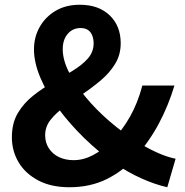

<svg xmlns="http://www.w3.org/2000/svg" viewBox="-20 -774 780 808"><path d="M272 14Q195 14 140.5 -15Q86 -44 58 -91.5Q30 -139 30 -196Q30 -256 55 -298Q80 -340 119 -371Q158 -402 202 -427Q246 -452 285.5 -476Q325 -500 349.5 -527.5Q374 -555 374 -592Q374 -610 368 -625Q362 -640 350 -648Q338 -656 319 -656Q286 -656 265 -631.5Q244 -607 244 -567Q244 -521 271 -468.5Q298 -416 342 -363.5Q386 -311 440.5 -264Q495 -217 551 -181Q597 -152 640 -132.5Q683 -113 719 -106L684 14Q631 2 574.5 -23.5Q518 -49 462 -87Q395 -134 334.5 -193Q274 -252 226 -316.5Q178 -381 150.5 -445.5Q123 -510 123 -566Q123 -618 147 -660.5Q171 -703 214 -728.5Q257 -754 316 -754Q395 -754 441.5 -709.5Q488 -665 488 -592Q488 -544 465 -506Q442 -468 405.5 -437Q369 -406 329 -379Q289 -352 252.5 -325.5Q216 -299 193 -270Q170 -241 170 -205Q170 -174 185.5 -150Q201 -126 228 -113Q255 -100 290 -100Q331 -100 371 -121Q411 -142 448 -178Q493 -223 526.5 -282Q560 -341 579 -414H714Q689 -330 648.5 -254Q608 -178 549 -112Q499 -55 429.5 -20.5Q360 14 272 14Z"/></svg>

Font: Noto Sans SC
Style: Bold
Weight: 700
Designer: Ryoko NISHIZUKA  (kana, bopomofo & ideographs); Paul D. Hunt (Latin, Greek & Cyrillic); Sandoll Communications , Soo-you
Foundry: Adobe
Version: Version 2.004-H2;hotconv 1.0.118;makeotfexe 2.5.65603